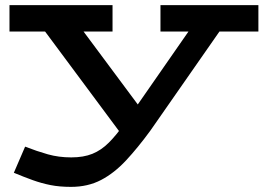

<svg xmlns="http://www.w3.org/2000/svg" viewBox="-20 -491 1032 749"><path d="M257 238Q212 238 177 231Q142 224 108.5 212Q75 200 34 183L78 81Q124 99 166.5 111Q209 123 258 123Q306 123 340.5 109Q375 95 404.5 65.5Q434 36 465 -8L775 -454H896L567 18Q518 85 472 134.5Q426 184 374.5 211Q323 238 257 238ZM479 67 92 -454H242L558 -29ZM17 -368V-471H419V-368H228H217ZM606 -368V-471H988V-368H799H782Z"/></svg>

Font: BioRhyme Expanded SemiBold
Style: Regular
Weight: 600
Width: 7
Designer: Aoife Mooney
Foundry: Aoife Mooney Type
Version: Version 1.600;gftools[0.9.33]